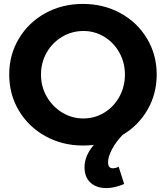

<svg xmlns="http://www.w3.org/2000/svg" viewBox="-20 -731 846 979"><path d="M605 -43Q572 -9 551.5 29.5Q531 68 531 96Q531 127 555 127Q571 127 585 119L613 207Q565 228 522 228Q472 228 441.5 200.5Q411 173 411 121Q411 64 458 8Q431 11 403 11Q298 11 212 -36.5Q126 -84 76.5 -166.5Q27 -249 27 -351Q27 -452 76.5 -534.5Q126 -617 211.5 -664Q297 -711 403 -711Q508 -711 594 -664Q680 -617 729.5 -534.5Q779 -452 779 -351Q779 -253 732.5 -172Q686 -91 605 -43ZM405 -127Q463 -127 511.5 -156.5Q560 -186 588.5 -237.5Q617 -289 617 -351Q617 -412 588.5 -463Q560 -514 511.5 -543.5Q463 -573 405 -573Q347 -573 297 -543.5Q247 -514 218 -463Q189 -412 189 -351Q189 -289 218.5 -238Q248 -187 297.5 -157Q347 -127 405 -127Z"/></svg>

Font: Montserrat SemiBold
Style: Regular
Weight: 600
Designer: Julieta Ulanovsky
Foundry: Julieta Ulanovsky
Version: Version 6.001